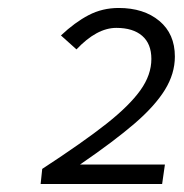

<svg xmlns="http://www.w3.org/2000/svg" viewBox="-20 -859 463 482"><path d="M360 -711Q360 -749 337 -769Q314 -789 272 -789Q223 -789 172 -735L133 -770Q168 -803 202.5 -821Q237 -839 278 -839Q341 -839 380 -806.5Q419 -774 419 -717Q419 -674 394 -633.5Q369 -593 318 -549Q267 -505 181 -446H394L387 -397H82L86 -435Q190 -503 247.5 -548.5Q305 -594 332.5 -632.5Q360 -671 360 -711Z"/></svg>

Font: Nebula Sans Book
Style: Regular
Weight: 400
Italic angle: -9°
Designer: Paul D. Hunt for Adobe (as Source Sans)
Foundry: Nebula Entertainment & Broadcasting LLC
Version: Version 1.010